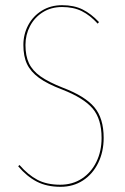

<svg xmlns="http://www.w3.org/2000/svg" viewBox="-20 -710 481 739"><path d="M361 -625 356 -619Q327 -651 295 -667Q263 -683 219 -683Q177 -683 145 -663Q113 -643 95.5 -609.5Q78 -576 78 -537Q78 -495 91.5 -466.5Q105 -438 136 -416Q167 -394 223 -372Q307 -340 343 -297.5Q379 -255 379 -179Q379 -126 358 -83Q337 -40 299.5 -15.5Q262 9 213 9Q160 9 121.5 -11Q83 -31 50 -70L55 -75Q88 -37 124 -18Q160 1 212 1Q259 1 295 -22.5Q331 -46 351 -87Q371 -128 371 -179Q371 -252 336.5 -292.5Q302 -333 220 -365Q162 -387 130 -410.5Q98 -434 84 -463.5Q70 -493 70 -537Q70 -578 88.5 -613Q107 -648 141 -669Q175 -690 219 -690Q265 -690 298 -673.5Q331 -657 361 -625Z"/></svg>

Font: Fira Sans Compressed Eight
Style: Regular
Weight: 100
Width: 1
Designer: bBox Type GmbH & Carrois Corporate GbR & Edenspiekermann AG
Foundry: bBox Type GmbH & Carrois Corporate GbR & Edenspiekermann AG
Version: Version 4.301